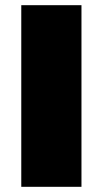

<svg xmlns="http://www.w3.org/2000/svg" viewBox="-20 -720 396 740"><path d="M62 -700V0H294V-700Z"/></svg>

Font: Montserrat Custom Black
Style: Regular
Weight: 900
Designer: Julieta Ulanovsky
Foundry: Julieta Ulanovsky
Version: Version 7.200